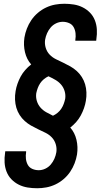

<svg xmlns="http://www.w3.org/2000/svg" viewBox="-20 -851 540 1022"><path d="M178 151Q152 151 127 147Q102 143 80 132Q58 121 41 103.5Q24 86 15 63Q6 40 4.5 14.5Q3 -11 7 -37L8 -46H119V-41Q116 -23 118 -5.5Q120 12 128 26.5Q136 41 152 48Q168 55 186 55Q204 55 221 47Q238 39 250 25Q262 11 269.5 -6Q277 -23 280 -41Q283 -63 276.5 -84Q270 -105 255.5 -120Q241 -135 221.5 -144.5Q202 -154 183 -163Q164 -172 145.5 -182.5Q127 -193 111.5 -207Q96 -221 84.5 -239Q73 -257 67 -277.5Q61 -298 60 -320.5Q59 -343 63 -366Q66 -385 73 -405Q80 -425 90 -443.5Q100 -462 114.5 -478.5Q129 -495 146 -508Q122 -535 113 -573Q104 -611 110 -651Q114 -675 123 -698.5Q132 -722 146.5 -743.5Q161 -765 181.5 -782.5Q202 -800 225.5 -811Q249 -822 273.5 -826.5Q298 -831 322 -831Q348 -831 373 -827Q398 -823 420 -812Q442 -801 459 -783.5Q476 -766 485 -743Q494 -720 495.5 -694.5Q497 -669 493 -643L492 -634H381V-639Q384 -657 382 -674.5Q380 -692 372 -706.5Q364 -721 348 -728Q332 -735 314 -735Q296 -735 279 -727Q262 -719 250 -705Q238 -691 230.5 -674Q223 -657 220 -639Q217 -617 223.5 -596Q230 -575 244.5 -560Q259 -545 278.5 -535.5Q298 -526 317 -517Q336 -508 354.5 -497.5Q373 -487 388.5 -473Q404 -459 415.5 -441Q427 -423 433 -402.5Q439 -382 440 -359.5Q441 -337 437 -314Q434 -295 427 -275Q420 -255 410 -236.5Q400 -218 385.5 -201.5Q371 -185 354 -172Q378 -145 387 -107Q396 -69 390 -29Q386 -5 377 18.5Q368 42 353.5 63.5Q339 85 318.5 102.5Q298 120 274.5 131Q251 142 226.5 146.5Q202 151 178 151ZM262 -235Q275 -241 286.5 -250.5Q298 -260 306 -272Q314 -284 319 -297.5Q324 -311 327 -325Q330 -346 324 -366Q318 -386 305 -401Q292 -416 274.5 -426Q257 -436 238 -445Q225 -439 213.5 -429.5Q202 -420 194 -408Q186 -396 181 -382.5Q176 -369 173 -355Q170 -334 176 -314Q182 -294 195 -279Q208 -264 225.5 -254Q243 -244 262 -235Z"/></svg>

Font: Iosevka Oblique
Style: Bold
Weight: 700
Italic angle: -9°
Monospace: yes
Designer: Belleve Invis
Foundry: Belleve Invis
Version: Version 32.5.0; ttfautohint (v1.8.4)